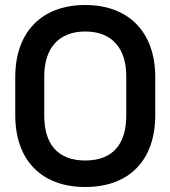

<svg xmlns="http://www.w3.org/2000/svg" viewBox="-20 -734 682 768"><path d="M41 -426V-274C41 -92 147 14 321 14C496 14 601 -92 601 -274V-426C601 -606 494 -714 321 -714C147 -714 41 -606 41 -426ZM157 -429C157 -539 213 -608 321 -608C428 -608 485 -541 485 -429V-271C485 -161 434 -92 321 -92C210 -92 157 -159 157 -271Z"/></svg>

Font: Space Text SemiBold
Style: Regular
Weight: 600
Designer: Florian Karsten (Space Text), Colophon Foundry (Space Mono)
Foundry: Florian Karsten
Version: Version 1.003;PS 001.003;hotconv 1.0.88;makeotf.lib2.5.64775